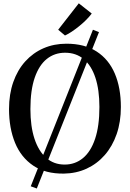

<svg xmlns="http://www.w3.org/2000/svg" viewBox="-20 -1008 762 1127"><path d="M525.5 -833.5 561 -819.5 196 98.5 160.5 85.5ZM355 11Q247 12.5 175.2 -35.8Q103.5 -84 68.2 -170Q33 -256 33 -367.5Q33 -455.5 58 -526.5Q83 -597.5 128.5 -647.8Q174 -698 235.5 -724.8Q297 -751.5 370 -751.5Q476.5 -751.5 547.5 -705.5Q618.5 -659.5 654 -576Q689.5 -492.5 689.5 -380Q689.5 -292.5 664.8 -221Q640 -149.5 595 -98Q550 -46.5 488.8 -18.2Q427.5 10 355 11ZM359.5 -42Q421 -42 467 -80Q513 -118 538.2 -193.2Q563.5 -268.5 563.5 -380Q563.5 -480.5 540 -551.8Q516.5 -623 471.5 -660.8Q426.5 -698.5 362 -698.5Q300.5 -698.5 255 -662.2Q209.5 -626 184 -552.5Q158.5 -479 158.5 -367.5Q158.5 -267 182.2 -194.2Q206 -121.5 250.8 -81.8Q295.5 -42 359.5 -42ZM361 -800 321.5 -833.5 442.5 -988.5 518.5 -928.5Q505 -910.5 485.8 -891.2Q466.5 -872 444.5 -854.2Q422.5 -836.5 401.2 -822.2Q380 -808 362 -800Z"/></svg>

Font: Merriweather 20pt Medium
Style: Regular
Weight: 500
Version: Version 2.100